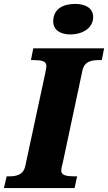

<svg xmlns="http://www.w3.org/2000/svg" viewBox="-44 -961 552 981"><path d="M316 -785C375 -785 432 -816 432 -874C432 -923 387 -941 340 -941C283 -941 228 -919 228 -851C228 -806 267 -785 316 -785ZM-24 0H337L350 -60H337C298 -60 269 -64 269 -90C269 -102 274 -116 279 -140L377 -600C387 -647 422 -654 463 -654H476L488 -714H126L114 -654H126C166 -654 193 -650 193 -624C193 -620 192 -609 187 -586L85 -112C75 -67 39 -60 2 -60H-10Z"/></svg>

Font: Noto Serif SemiCondensed Black
Style: Italic
Weight: 900
Width: 4
Italic angle: -12°
Designer: Monotype Design Team
Foundry: Monotype Imaging Inc.
Version: Version 2.014